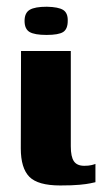

<svg xmlns="http://www.w3.org/2000/svg" viewBox="-20 -552 314 576"><path d="M160.7 4.4Q93.7 4.4 68 -21.7Q42.4 -47.8 42.4 -106.6L43.1 -399H192.4V-113.1Q192.4 -81.5 201.8 -68.1Q211.1 -54.6 233 -54.6Q246.3 -54.6 255 -56.8Q263.7 -59 266.3 -60.3V-5.4Q261.9 -4.4 251.1 -2.1Q240.3 0.3 218.9 2.3Q197.6 4.4 160.7 4.4ZM119.5 -447.2Q83.9 -447.2 68.8 -456Q53.7 -464.9 53.7 -489.3Q53.7 -513.4 69.2 -522.6Q84.6 -531.8 120.5 -531.8Q155.4 -531.1 169.6 -522.1Q183.9 -513 183.2 -489.3Q183.2 -464.9 169.5 -456Q155.8 -447.2 119.5 -447.2Z"/></svg>

Font: Genos Thin
Style: Regular
Weight: 100
Designer: Robert E. Leuschke
Foundry: Robert E. Leuschke
Version: Version 1.010